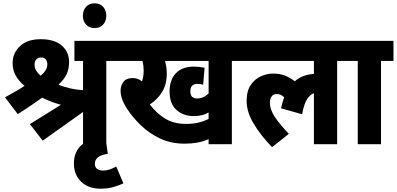

<svg xmlns="http://www.w3.org/2000/svg" viewBox="-20 -868 2389 1156"><path d="M237 -21 160 -121 347 -237Q285 -254 234 -280Q206 -260 168 -234Q130 -208 87 -181L10 -282Q40 -298 72 -316.5Q104 -335 128 -351Q95 -378 75.5 -411Q56 -444 56 -489Q56 -548 100 -590Q144 -632 225 -632Q307 -632 351.5 -594Q396 -556 396 -494Q396 -452 380.5 -420Q365 -388 332 -358Q366 -344 404.5 -335.5Q443 -327 480 -325V-501H428V-622H695V-501H620V0H480V-194ZM188 -480Q188 -459 198 -442.5Q208 -426 225 -412Q265 -446 265 -480Q265 -499 255.5 -510.5Q246 -522 227 -522Q210 -522 199 -510.5Q188 -499 188 -480Z M723 236Q695 249 661.5 258.5Q628 268 584 268Q513 268 469 226.5Q425 185 425 116Q425 43 474.5 2Q524 -39 614 -50L629 58Q588 64 569.5 79.5Q551 95 551 117Q551 140 565.5 149.5Q580 159 599 159Q618 159 636.5 153.5Q655 148 680 135Z M479 -773Q479 -806 498 -827Q517 -848 550 -848Q582 -848 601 -827Q620 -806 620 -773Q620 -741 601 -720Q582 -699 550 -699Q517 -699 498 -720Q479 -741 479 -773Z M1376 -501V0H1236V-30Q1204 -16 1168.5 -9.5Q1133 -3 1092 -3Q1009 -3 943 -34.5Q877 -66 828 -113.5Q779 -161 747 -210Q725 -243 715.5 -270.5Q706 -298 706 -322Q706 -352 723 -375Q740 -398 779 -398Q810 -398 835 -378Q845 -408 845 -443Q845 -473 838 -501H682V-622H1451V-501ZM1167 -275Q1204 -275 1236 -305V-501H974Q978 -486 981 -467Q984 -448 984 -425Q984 -359 955.5 -313.5Q927 -268 882 -239Q925 -183 976.5 -152.5Q1028 -122 1099 -122Q1140 -122 1171.5 -129Q1203 -136 1236 -152V-191Q1218 -180 1196 -174.5Q1174 -169 1147 -169Q1084 -169 1042.5 -206Q1001 -243 1001 -318Q1001 -386 1038.5 -426.5Q1076 -467 1149 -467Q1163 -467 1181 -465Q1199 -463 1212 -460L1203 -358Q1187 -363 1169 -363Q1126 -363 1126 -318Q1126 -294 1137.5 -284.5Q1149 -275 1167 -275Z M1438 -501V-622H2085V-501H2010V0H1870V-307Q1849 -300 1830 -272.5Q1811 -245 1799 -180L1672 -216Q1680 -252 1691 -282Q1670 -302 1647 -302Q1626 -302 1615.5 -287.5Q1605 -273 1605 -252Q1605 -208 1634.5 -164Q1664 -120 1719 -62L1618 18Q1547 -56 1506 -125.5Q1465 -195 1465 -260Q1465 -321 1490 -357Q1515 -393 1551.5 -409Q1588 -425 1622 -425Q1664 -425 1694 -413.5Q1724 -402 1755 -379Q1802 -419 1870 -423V-501Z M2274 -501V0H2134V-501H2072V-622H2349V-501Z"/></svg>

Font: Noto Sans Devanagari Condensed ExtraBold
Style: Regular
Weight: 800
Width: 3
Designer: Jelle Bosma - Monotype Design Team
Foundry: Monotype Imaging Inc.
Version: Version 2.004; ttfautohint (v1.8.4.7-5d5b)